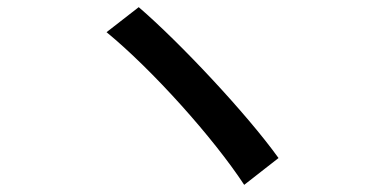

<svg xmlns="http://www.w3.org/2000/svg" viewBox="-20 -612 1040 537"><path d="M368 -592 278 -522C407 -416 577 -226 663 -95L759 -170C670 -294 482 -494 368 -592Z"/></svg>

Font: GenYoGothic2 TW M
Style: Regular
Weight: 500
Version: Version 2.100;PS 2.1;hotconv 16.6.51;makeotf.lib2.5.65220 DE